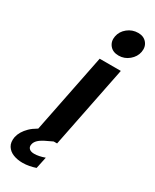

<svg xmlns="http://www.w3.org/2000/svg" viewBox="-248 -777 816 1014"><g transform="rotate(30 159.5 -270.0)"><path d="M164 -500H293L193 0H64ZM242 -564Q206 -564 187.5 -587Q169 -610 175 -642Q181 -675 209 -697.5Q237 -720 273 -720Q307 -720 325.5 -697.5Q344 -675 338 -642Q332 -610 304.5 -587Q277 -564 242 -564ZM171 -65 189 -8 143 14Q110 29 95.5 42.5Q81 56 78 71Q74 88 84 98Q94 108 115 108Q143 108 179 95L164 166Q147 172 126.5 176Q106 180 85 180Q54 180 28.5 170Q3 160 -10.5 138.5Q-24 117 -18 83Q-10 47 23 14.5Q56 -18 132 -49Z"/></g></svg>

Font: Albert Sans
Style: Bold Italic
Weight: 700
Italic angle: -11.25°
Designer: Andreas Rasmussen
Foundry: a.Foundry
Version: Version 1.025